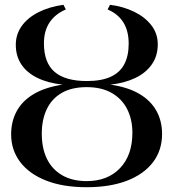

<svg xmlns="http://www.w3.org/2000/svg" viewBox="-20 -771 724 802"><path d="M342 11Q243 11 172.5 -16.8Q102 -44.5 64.2 -94.5Q26.5 -144.5 26.5 -209.5Q26.5 -263.5 49.5 -306.2Q72.5 -349 119.8 -377.5Q167 -406 241 -417.5Q179 -424.5 135.5 -446Q92 -467.5 69 -502.2Q46 -537 46 -584Q46 -627.5 70.5 -662Q95 -696.5 139.8 -719.5Q184.5 -742.5 245 -751L255 -731.5Q210.5 -712.5 187 -677.2Q163.5 -642 163.5 -590Q163.5 -509 208 -470.8Q252.5 -432.5 343 -432.5Q403.5 -432.5 442.2 -450.2Q481 -468 499.2 -502.8Q517.5 -537.5 517.5 -588.5Q517.5 -642 495.2 -677.5Q473 -713 429.5 -731.5L439.5 -751Q495 -744 540.2 -722Q585.5 -700 612.2 -665.5Q639 -631 639 -586Q639 -537.5 614.2 -502Q589.5 -466.5 545 -445.2Q500.5 -424 441.5 -417.5Q514 -407 561.8 -379Q609.5 -351 633.2 -308.2Q657 -265.5 657 -211.5Q657 -143 618.8 -93Q580.5 -43 510 -16Q439.5 11 342 11ZM342 -14.5Q430 -14.5 481.5 -68.8Q533 -123 533 -216.5Q533 -271.5 511.5 -314.5Q490 -357.5 447.5 -382.2Q405 -407 342 -407Q279 -407 237.2 -382.5Q195.5 -358 175 -314.2Q154.5 -270.5 154.5 -213Q154.5 -151.5 176.2 -107.2Q198 -63 240 -38.8Q282 -14.5 342 -14.5Z"/></svg>

Font: Merriweather 144pt Medium
Style: Regular
Weight: 500
Version: Version 2.100